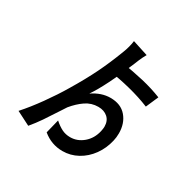

<svg xmlns="http://www.w3.org/2000/svg" viewBox="-192 -1059 1384 1357"><g transform="rotate(30 500.0 -381.0)"><path d="M761 -226Q761 -193 754 -164Q738 -93 697.5 -37Q657 19 599.5 50.5Q542 82 477 82Q386 82 315 23L343 -90Q377 -60 407.5 -45Q438 -30 475 -30Q534 -30 581.5 -70.5Q629 -111 644 -178Q649 -201 649 -216Q649 -263 619.5 -289.5Q590 -316 542 -316Q486 -316 440 -284.5Q394 -253 353 -203L329 -166Q280 -90 248 -43Q216 4 179 48L67 -9Q126 -75 188 -161.5Q250 -248 298 -329Q366 -442 411.5 -535Q457 -628 500 -741Q509 -763 517 -793Q525 -823 527 -844L654 -803Q637 -773 625 -744.5Q613 -716 611 -710Q513 -472 439 -365Q511 -414 585 -414Q670 -414 715.5 -360.5Q761 -307 761 -226ZM875 -586 831 -485Q753 -517 659.5 -540.5Q566 -564 487 -574L525 -672Q633 -655 716 -635.5Q799 -616 875 -586Z"/></g></svg>

Font: Merged Yaku Han JP SemiBold
Style: Regular
Weight: 600
Designer: Ryoko NISHIZUKA 西塚涼子 (kana, bopomofo & ideographs); Paul D. Hunt (Latin, Greek & Cyrillic); Sandoll Communications 산돌커뮤니
Foundry: Adobe
Version: Version 2.004